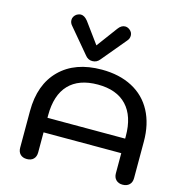

<svg xmlns="http://www.w3.org/2000/svg" viewBox="-114 -862 889 969"><g transform="rotate(15 331.0 -377.5)"><path d="M67 -37V-228Q67 -367 146 -445.5Q225 -524 364 -524Q456 -524 523.5 -488.5Q591 -453 626.5 -386Q662 -319 662 -228V-37Q662 -15 649 -2.5Q636 10 614 10Q593 10 580 -2.5Q567 -15 567 -37V-142H161V-37Q161 -15 148.5 -2.5Q136 10 114 10Q92 10 79.5 -2.5Q67 -15 67 -37ZM567 -218V-231Q567 -335 515 -390.5Q463 -446 364 -446Q265 -446 213 -391.5Q161 -337 161 -231V-218ZM267 -573 161 -699Q150 -711 150 -727Q150 -744 166 -757Q179 -765 190 -765Q208 -765 226 -743L305 -635L385 -743Q401 -765 421 -765Q433 -765 444 -757Q460 -745 460 -727Q460 -711 449 -699L344 -573Q329 -553 305 -553Q282 -553 267 -573Z"/></g></svg>

Font: Kodchasan Medium
Style: Regular
Weight: 500
Designer: Katatrad Aksorn Co.,Ltd.
Foundry: Cadson Demak Co.,Ltd.
Version: Version 1.000; ttfautohint (v1.6)